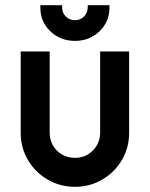

<svg xmlns="http://www.w3.org/2000/svg" viewBox="-20 -712 579 742"><path d="M60 -199V-513H172V-200Q172 -158 200 -130Q228 -102 270 -102Q311 -102 339 -130.5Q367 -159 367 -200V-513H479V-199Q479 -141 451 -93.5Q423 -46 375 -18Q327 10 270 10Q212 10 164 -18Q116 -46 88 -93.5Q60 -141 60 -199ZM136 -682V-692H220V-684Q220 -663 234 -648.5Q248 -634 270 -634Q291 -634 305 -648.5Q319 -663 319 -684V-692H403V-682Q403 -628 364.5 -591Q326 -554 270 -554Q213 -554 174.5 -591Q136 -628 136 -682Z"/></svg>

Font: Lineal Medium
Style: Regular
Weight: 600
Designer: Created by Frank Adebiaye with contributions from Anton Moglia & Ariel Martín Pérez
Created by Frank ADEBIAYE with FontF
Foundry: Velvetyne Type Foundry
Version: Version 2.000